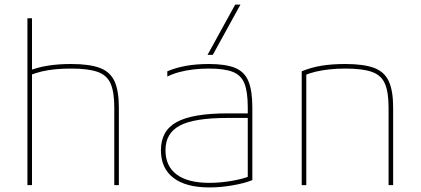

<svg xmlns="http://www.w3.org/2000/svg" viewBox="-20 -810 1840 840"><path d="M480 -340Q480 -407 464 -444Q448 -481 407 -495.5Q366 -510 291 -510Q255 -510 223 -507Q191 -504 163 -497.5Q135 -491 110 -480L103 -499Q142 -515 188 -522.5Q234 -530 291 -530Q371 -530 416.5 -513Q462 -496 481 -454.5Q500 -413 500 -340V0H480ZM100 0V-730H120V0Z M896 10Q793 10 738.5 -32Q684 -74 684 -153Q684 -238 753 -276Q822 -314 976 -314H1074V-294H976Q829 -294 766.5 -260.5Q704 -227 704 -153Q704 -83 753 -46.5Q802 -10 896 -10Q943 -10 993 -18.5Q1043 -27 1077 -41L1064 -27V-340Q1064 -408 1049.5 -444.5Q1035 -481 998.5 -495.5Q962 -510 894 -510Q857 -510 824.5 -506Q792 -502 764 -494.5Q736 -487 712 -475V-498Q749 -514 794 -522Q839 -530 894 -530Q967 -530 1008.5 -513Q1050 -496 1067 -454.5Q1084 -413 1084 -340V-22Q1049 -8 997 1Q945 10 896 10ZM911 -570H888L1009 -790H1032Z M1300 -498Q1341 -515 1386.5 -522.5Q1432 -530 1490 -530Q1571 -530 1616.5 -513Q1662 -496 1681 -454.5Q1700 -413 1700 -340V0H1680V-340Q1680 -407 1664 -444Q1648 -481 1607 -495.5Q1566 -510 1491 -510Q1454 -510 1421.5 -506.5Q1389 -503 1361.5 -496.5Q1334 -490 1308 -479L1320 -494V0H1300Z"/></svg>

Font: M PLUS Code Latin Expanded Thin
Style: Regular
Weight: 250
Width: 7
Designer: Coji Morishita
Foundry: UNDERFOREST DESIGN
Version: Version 1.002; ttfautohint (v1.8.3)